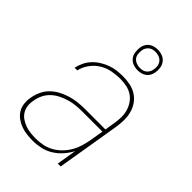

<svg xmlns="http://www.w3.org/2000/svg" viewBox="-220 -836 940 940"><g transform="rotate(45 250.0 -366.5)"><path d="M187 8Q165 8 144 5.5Q123 3 104 -4Q85 -11 68.5 -23Q52 -35 41.5 -52Q31 -69 28.5 -90.5Q26 -112 30 -133Q34 -157 44.5 -180.5Q55 -204 73.5 -222Q92 -240 115 -252Q138 -264 162 -271Q186 -278 210.5 -280.5Q235 -283 259 -283H399L407 -334Q411 -357 411.5 -379.5Q412 -402 406 -422.5Q400 -443 388 -460.5Q376 -478 358.5 -489.5Q341 -501 319 -505.5Q297 -510 275 -510Q247 -510 218.5 -504.5Q190 -499 164.5 -483.5Q139 -468 121 -443Q103 -418 97 -390H78Q83 -411 92.5 -431Q102 -451 117.5 -467.5Q133 -484 152.5 -496Q172 -508 192.5 -515.5Q213 -523 234 -525.5Q255 -528 276 -528Q302 -528 326 -523Q350 -518 370 -505.5Q390 -493 404 -473.5Q418 -454 424.5 -430.5Q431 -407 431 -382Q431 -357 427 -331L372 0H352L369 -103Q356 -78 336.5 -56Q317 -34 292.5 -19Q268 -4 240.5 2Q213 8 187 8ZM190 -10Q214 -10 238 -15Q262 -20 283.5 -32Q305 -44 323 -62.5Q341 -81 353.5 -102.5Q366 -124 373 -147.5Q380 -171 384 -194L396 -265H259Q237 -265 215 -263Q193 -261 171.5 -255Q150 -249 128.5 -238.5Q107 -228 90 -212Q73 -196 63 -175Q53 -154 50 -132Q46 -113 48.5 -94.5Q51 -76 60.5 -61Q70 -46 85 -36Q100 -26 117 -20Q134 -14 152.5 -12Q171 -10 190 -10ZM305 -599Q288 -599 272.5 -605Q257 -611 247 -624Q237 -637 235 -653.5Q233 -670 235 -687Q237 -699 243 -710Q249 -721 259 -728Q269 -735 280.5 -738Q292 -741 304 -741Q321 -741 336.5 -735Q352 -729 362 -716Q372 -703 374.5 -686.5Q377 -670 374 -653Q372 -641 366 -630Q360 -619 350 -612Q340 -605 328.5 -602Q317 -599 305 -599ZM305 -615Q314 -615 323 -617Q332 -619 339.5 -625Q347 -631 352 -639.5Q357 -648 358 -657Q361 -670 359 -683Q357 -696 349.5 -705.5Q342 -715 330 -720Q318 -725 305 -725Q296 -725 286.5 -723Q277 -721 269.5 -715Q262 -709 257 -700.5Q252 -692 251 -683Q249 -670 250.5 -657Q252 -644 259.5 -634.5Q267 -625 279.5 -620Q292 -615 305 -615Z"/></g></svg>

Font: Iosevka Thin Oblique
Style: Regular
Weight: 100
Italic angle: -9°
Monospace: yes
Designer: Belleve Invis
Foundry: Belleve Invis
Version: Version 32.5.0; ttfautohint (v1.8.4)